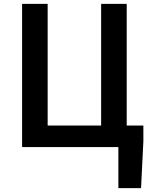

<svg xmlns="http://www.w3.org/2000/svg" viewBox="-20 -759 782 991"><path d="M591 212V0H94V-739H226V-111H502V-739H634V-111H720V-30L708 212Z"/></svg>

Font: Noto Sans KR SemiBold
Style: Regular
Weight: 600
Designer: Ryoko NISHIZUKA  (kana, bopomofo & ideographs); Paul D. Hunt (Latin, Greek & Cyrillic); Sandoll Communications , Soo-you
Foundry: Adobe
Version: Version 2.004-H2;hotconv 1.0.118;makeotfexe 2.5.65603